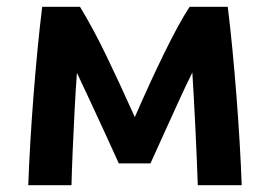

<svg xmlns="http://www.w3.org/2000/svg" viewBox="-20 -544 793 564"><path d="M63 0Q65 -57 69 -125Q73 -193 78.5 -263.5Q84 -334 90.5 -401Q97 -468 104 -524H215Q254 -460 293.5 -378Q333 -296 376 -200Q420 -301 462.5 -388Q505 -475 537 -524H649Q656 -468 662.5 -401Q669 -334 674.5 -263.5Q680 -193 684 -125Q688 -57 690 0H561Q555 -169 545 -331Q525 -291 503.5 -243.5Q482 -196 460.5 -149Q439 -102 422 -64H329Q312 -102 290.5 -148.5Q269 -195 247 -242.5Q225 -290 206 -330Q202 -277 199 -217Q196 -157 193.5 -100.5Q191 -44 190 0Z"/></svg>

Font: Ubuntu Sans
Style: Bold
Weight: 700
Designer: Dalton Maag Ltd
Foundry: Dalton Maag Ltd
Version: Version 1.006; ttfautohint (v1.8.4.7-5d5b)